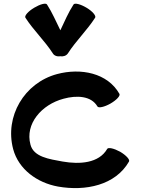

<svg xmlns="http://www.w3.org/2000/svg" viewBox="-20 -959 755 1021"><path d="M341 -675C384 -742 443 -798 486 -865C492 -875 472 -899 440 -918C408 -937 377 -945 371 -935C343 -892 323 -844 301 -798C278 -844 258 -892 230 -935C224 -945 194 -937 162 -918C130 -899 109 -875 115 -865C158 -798 218 -742 261 -675C268 -663 284 -657 301 -660C317 -657 333 -663 341 -675ZM615 -460C552 -571 410 -599 283 -565C109 -518 4 -340 50 -166C79 -58 178 13 288 33C435 59 594 26 666 -100C672 -110 651 -133 619 -152C586 -170 555 -177 550 -167C506 -91 404 -84 313 -100C242 -113 159 -124 142 -190C112 -300 201 -403 318 -434C387 -453 465 -450 498 -393C504 -383 535 -390 567 -408C600 -427 621 -450 615 -460Z"/></svg>

Font: Nupuram Expanded Bold
Style: Regular
Weight: 700
Width: 7
Designer: Santhosh Thottingal (santhosh.thottingal@gmail.com)
Foundry: SMC
Version: Version 1.000